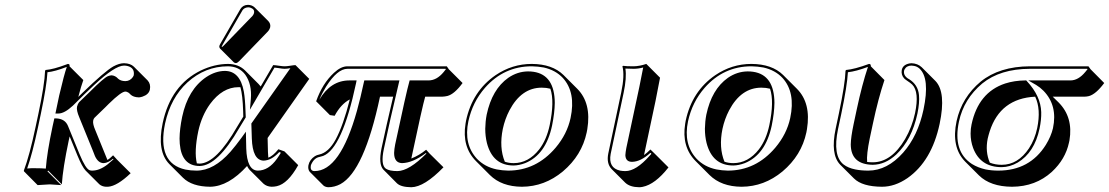

<svg xmlns="http://www.w3.org/2000/svg" viewBox="-20 -702 4563 790"><path d="M266.1 -429.2 322.8 -372.6Q314 -348.6 302.2 -303.2L321.3 -321.8Q411.1 -408.7 446.3 -428.7Q470.7 -441.9 490.2 -441.9Q516.6 -441.4 530.8 -427.7L587.4 -371.1Q601.1 -356 596.7 -333.5Q592.3 -313 565.9 -304.2Q558.1 -301.8 551.8 -301.3Q528.3 -301.8 516.6 -313.5L510.3 -319.8Q502.4 -325.2 495.6 -325.2Q479 -325.2 427.7 -274.9Q420.4 -268.1 413.1 -260.3L368.7 -217.3Q364.7 -213.4 363.3 -205.1V-204.6Q361.3 -191.4 372.1 -166.5L419.4 -50.3Q420.9 -46.9 421.9 -43.9Q431.2 -48.8 445.3 -63L460.9 -45.9L517.6 10.7Q461.9 64 424.3 66.4Q419.4 66.9 415.5 66.4Q399.4 65.4 388.7 56.2L332 -0.5Q317.9 -15.6 298.3 -63L266.6 -140.6L262.7 -123.5Q238.8 -10.3 234.4 56.6L178.2 0L175.3 2.9L231.9 59.6Q230 59.6 184.6 56.6L134.8 59.6L78.6 2.9L78.1 0Q102.1 -64.5 126.5 -180.2L138.2 -234.9Q163.6 -355 165.5 -411.1L168 -414.1Q199.7 -416.5 253.9 -437Q257.3 -438.5 259.3 -439Q263.2 -438.5 265.1 -437Q267.1 -434.1 266.1 -429.2ZM254.9 -426.8Q205.6 -407.7 175.3 -404.8Q171.9 -347.2 147.9 -232.9L136.2 -177.7Q112.8 -67.9 91.8 -8.8Q107.9 -10.3 127.9 -9.8Q151.9 -9.8 168.5 -8.3Q173.3 -73.7 196.3 -182.1L203.6 -214.8H211.4Q247.6 -213.4 259.8 -183.6L307.6 -66.9Q332.5 -6.8 349.1 -1.5Q354 0 358.9 0Q390.1 0 422.4 -25.4Q434.1 -34.7 446.8 -46.4L444.8 -48.8Q424.8 -31.7 406.7 -30.8Q383.8 -30.8 370.6 -60.1Q368.2 -65.9 362.8 -80.1Q356.9 -95.2 353.5 -103L306.2 -219.2Q293.9 -248 296.9 -263.2Q300.3 -275.4 305.2 -281.2L349.6 -324.2Q407.2 -381.8 424.3 -388.7Q432.1 -391.6 439 -392.1Q454.6 -391.1 466.3 -377.9Q476.6 -368.7 495.1 -368.2Q515.1 -368.2 526.9 -385.3Q529.3 -389.2 530.3 -392.1Q535.2 -423.3 503.4 -430.7Q497.1 -432.1 490.2 -432.1Q452.6 -432.1 365.7 -350.6Q350.6 -336.4 328.1 -314.9L280.3 -267.6Q245.1 -234.9 220.2 -234.9H208L223.6 -309.1Q243.7 -395 254.9 -426.8Z M1000.5 -682.1Q1017.1 -681.6 1027.8 -671.4L1084.5 -614.7Q1094.2 -603.5 1091.8 -590.3Q1088.9 -579.6 1082 -572.3L963.9 -450.2Q956.1 -442.4 950.2 -442.4Q944.8 -442.9 941.9 -445.8L885.3 -502.4Q881.8 -506.8 882.3 -512.2Q883.3 -516.1 886.7 -522L969.2 -665Q979.5 -681.6 1000.5 -682.1ZM1081.1 -134.3 1082.5 -76.7Q1083 -64 1084 -53.2Q1103 -60.1 1125.5 -87.9L1150.4 -79.1L1207 -22.5Q1164.6 53.7 1119.1 64Q1108.4 66.4 1097.2 66.4Q1077.1 65.4 1064 53.7L1007.3 -2.9Q1000.5 -10.3 996.6 -19Q920.4 64.9 845.2 66.4Q770 65.9 732.9 29.3L676.3 -27.3Q625 -80.1 649.4 -195.8Q682.6 -351.6 806.6 -412.1Q861.8 -438.5 918 -439Q960.9 -438.5 987.3 -413.1L1043.9 -356.4Q1048.8 -351.1 1052.7 -346.2L1104 -434.1Q1111.3 -434.1 1127.4 -431.6Q1143.6 -429.2 1150.9 -429.2Q1158.7 -429.2 1174.8 -431.6Q1189.5 -434.1 1195.8 -434.1L1252.4 -377.4ZM981 -222.2 980.5 -243.2Q978.5 -309.6 969.2 -343.3Q964.8 -343.8 961.4 -343.3Q895.5 -343.3 844.2 -273.9Q810.1 -226.6 795.9 -162.6Q778.3 -78.6 790 -29.8Q796.4 -29.3 801.8 -28.8Q870.1 -30.8 956.1 -181.2ZM991.2 -219.2 964.8 -175.8Q875 -20 801.8 -19Q727.5 -19 719.7 -110.4Q718.8 -121.1 718.8 -131.8Q719.2 -171.4 729.5 -221.2Q753.4 -334 828.6 -384.8Q866.2 -409.7 904.8 -410.2Q967.8 -410.2 983.4 -324.7Q988.8 -293 990.2 -243.2ZM1014.2 -193.8 1174.8 -421.4Q1159.2 -418.9 1150.9 -418.9Q1142.1 -418.9 1125.5 -421.9Q1114.7 -423.3 1109.4 -423.8L1008.3 -250.5L1012.2 -294.9Q1017.1 -355 989.3 -394.5Q963.9 -428.7 918 -429.2Q824.2 -429.2 751 -362.8Q682.1 -299.3 659.2 -193.8Q625.5 -30.3 742.7 -4.4Q764.2 0 788.6 0Q859.9 0 928.7 -78.1Q950.2 -103 974.1 -135.7L991.7 -160.2L993.2 -91.3Q996.1 -1 1040.5 0Q1085 0 1119.6 -48.8Q1127.9 -60.5 1135.7 -73.7L1128.9 -76.2Q1097.2 -42 1064.5 -41Q1019 -42.5 1016.1 -132.8ZM1001 -671.9Q985.4 -670.9 978 -660.2L895.5 -517.1Q893.6 -512.7 892.1 -509.8V-509.3L893.6 -508.8Q897 -510.7 900.4 -514.2L1018.6 -636.2Q1023.4 -641.6 1025.4 -648.9Q1028.3 -663.6 1011.7 -669.9Q1006.3 -671.9 1001 -671.9Z M1818.4 -429.2 1826.7 -417 1883.3 -360.4Q1849.6 -314.5 1820.8 -307.1Q1810.5 -304.7 1799.3 -304.2H1729.5Q1718.3 -266.6 1672.4 -49.8Q1704.6 -62.5 1733.4 -85.9L1748 -69.8L1804.7 -13.7Q1726.1 67.4 1672.4 68.4Q1629.9 67.9 1613.3 52.2L1557.1 -4.4Q1536.6 -26.9 1549.8 -91.8Q1568.8 -181.6 1597.7 -304.2H1543.5Q1478.5 2.4 1380.4 55.7Q1356 68.4 1330.1 68.4Q1317.9 67.4 1311 61.5L1254.4 4.9Q1246.1 -5.4 1249 -22Q1253.9 -45.4 1275.9 -59.6Q1284.2 -64.5 1292.5 -65.9Q1332 -74.2 1361.3 -128.4Q1392.1 -185.5 1419.4 -293Q1382.8 -273.9 1356.9 -225.6L1337.4 -228.5L1280.8 -285.2Q1306.2 -357.9 1354 -402.3Q1382.8 -429.2 1409.7 -429.2ZM1813.5 -418.9H1409.7Q1368.2 -418.9 1321.8 -345.7Q1305.2 -318.8 1293.9 -291.5Q1339.8 -370.6 1417 -371.1H1447.3L1444.8 -358.9Q1387.7 -90.8 1309.6 -60.5Q1302.2 -58.1 1294.4 -56.2Q1272.5 -52.2 1260.3 -24.9Q1259.3 -21.5 1258.8 -20Q1255.9 -1.5 1269.5 1.5Q1272 2 1273.9 2Q1379.4 2 1448.7 -246.1Q1463.4 -299.3 1477.1 -363.3L1479 -371.1H1623.5L1620.6 -358.9Q1583.5 -203.6 1559.6 -89.8Q1545.4 -23.4 1567.9 -7.8Q1575.7 -2.9 1586.9 -0.5Q1599.6 2 1615.7 2Q1663.6 1 1734.4 -70.3L1732.4 -72.3Q1678.7 -31.7 1633.8 -30.8Q1601.6 -32.2 1601.6 -72.8Q1602.1 -87.9 1606 -107.9Q1652.8 -327.1 1663.6 -363.8L1665.5 -371.1H1743.2Q1776.9 -371.1 1805.2 -405.3Q1810.1 -411.1 1814.5 -417Z M1897.5 -205.1Q1923.3 -326.7 2019 -392.6Q2087.4 -439 2168 -439Q2252.4 -438.5 2298.3 -393.6L2355 -336.9Q2414.1 -277.8 2396.5 -170.4Q2395.5 -163.6 2394 -157.2Q2374 -62.5 2295.9 3.4Q2220.7 65.9 2127.4 66.4Q2043.9 65.9 1995.6 18.1L1939 -38.6Q1879.9 -97.7 1895.5 -193.4Q1896.5 -199.7 1897.5 -205.1ZM2209 -341.3Q2125.5 -341.3 2076.2 -248Q2057.6 -212.4 2048.8 -171.4Q2033.2 -94.7 2057.1 -36.6Q2074.2 -30.8 2093.3 -30.8Q2154.3 -30.8 2198.7 -87.4Q2229 -127 2241.7 -187Q2262.2 -284.2 2244.6 -336.9Q2228 -341.3 2209 -341.3ZM2152.3 -408.2Q2250 -408.2 2261.2 -305.2Q2262.7 -292 2262.7 -278.8Q2262.2 -237.8 2251.5 -185.1Q2226.1 -65.4 2140.6 -30.8Q2116.2 -21.5 2093.3 -21Q2007.3 -21 1983.4 -113.8Q1976.6 -141.6 1976.6 -172.4Q1977.1 -202.1 1982.4 -230Q2004.4 -334.5 2071.3 -381.8Q2108.9 -407.7 2152.3 -408.2ZM1907.2 -203.1Q1887.2 -108.4 1942.4 -48.8Q1974.6 -15.1 2023.9 -4.9Q2046.4 -0.5 2070.8 0Q2186 0 2266.1 -94.2Q2313.5 -150.4 2327.6 -216.3Q2350.1 -321.8 2295.9 -381.3Q2265.6 -413.6 2217.3 -424.3Q2193.8 -428.7 2168 -429.2Q2053.7 -429.2 1975.6 -340.8Q1924.3 -282.2 1907.2 -203.1Z M2536.1 -321.8Q2550.8 -391.6 2541 -429.2L2543.5 -431.2Q2555.2 -429.2 2586.9 -429.2Q2612.3 -429.7 2639.2 -439L2695.8 -382.3Q2695.8 -381.3 2677.2 -286.6L2629.9 -64Q2642.6 -73.2 2656.2 -86.9L2673.8 -69.8L2730.5 -13.2Q2675.8 56.6 2624 66.9Q2616.2 68.4 2609.9 68.4Q2571.8 67.9 2552.7 49.8L2496.1 -6.8Q2474.6 -29.8 2482.9 -70.8ZM2545.9 -319.8 2492.7 -68.8Q2481.9 -11.2 2531.2 0Q2542 2 2553.2 2Q2597.2 2 2653.3 -61.5Q2657.2 -65.9 2660.2 -69.3L2656.2 -73.2Q2616.2 -36.6 2580.6 -36.1Q2555.2 -36.1 2553.2 -61.5Q2553.2 -63.5 2553.2 -64.5Q2553.7 -75.2 2557.1 -93.3L2610.8 -345.2Q2616.2 -370.1 2626.5 -424.3Q2606 -418.9 2586.9 -418.9Q2571.3 -418.9 2553.2 -419.9Q2559.1 -382.3 2545.9 -319.8Z M2801.3 -205.1Q2827.1 -326.7 2922.9 -392.6Q2991.2 -439 3071.8 -439Q3156.2 -438.5 3202.1 -393.6L3258.8 -336.9Q3317.9 -277.8 3300.3 -170.4Q3299.3 -163.6 3297.9 -157.2Q3277.8 -62.5 3199.7 3.4Q3124.5 65.9 3031.2 66.4Q2947.8 65.9 2899.4 18.1L2842.8 -38.6Q2783.7 -97.7 2799.3 -193.4Q2800.3 -199.7 2801.3 -205.1ZM3112.8 -341.3Q3029.3 -341.3 2980 -248Q2961.4 -212.4 2952.6 -171.4Q2937 -94.7 2960.9 -36.6Q2978 -30.8 2997.1 -30.8Q3058.1 -30.8 3102.5 -87.4Q3132.8 -127 3145.5 -187Q3166 -284.2 3148.4 -336.9Q3131.8 -341.3 3112.8 -341.3ZM3056.2 -408.2Q3153.8 -408.2 3165 -305.2Q3166.5 -292 3166.5 -278.8Q3166 -237.8 3155.3 -185.1Q3129.9 -65.4 3044.4 -30.8Q3020 -21.5 2997.1 -21Q2911.1 -21 2887.2 -113.8Q2880.4 -141.6 2880.4 -172.4Q2880.9 -202.1 2886.2 -230Q2908.2 -334.5 2975.1 -381.8Q3012.7 -407.7 3056.2 -408.2ZM2811 -203.1Q2791 -108.4 2846.2 -48.8Q2878.4 -15.1 2927.7 -4.9Q2950.2 -0.5 2974.6 0Q3089.8 0 3169.9 -94.2Q3217.3 -150.4 3231.4 -216.3Q3253.9 -321.8 3199.7 -381.3Q3169.4 -413.6 3121.1 -424.3Q3097.7 -428.7 3071.8 -429.2Q2957.5 -429.2 2879.4 -340.8Q2828.1 -282.2 2811 -203.1Z M3571.8 -194.3 3558.6 -132.3Q3544.9 -65.9 3547.9 -35.6Q3559.1 -34.2 3570.8 -34.2Q3647.9 -34.2 3704.1 -129.9Q3732.9 -179.7 3745.1 -236.8Q3763.2 -323.7 3733.4 -354Q3726.1 -360.8 3714.8 -368.2Q3705.1 -374.5 3700.2 -379.4Q3687 -394 3690.4 -414.1Q3694.8 -435.5 3721.7 -440.9Q3726.1 -441.9 3730.5 -441.9Q3755.9 -440.9 3772.5 -425.3L3829.1 -368.7Q3873.5 -322.3 3846.2 -192.4Q3813.5 -39.1 3713.9 30.8Q3662.1 66.4 3608.9 66.4Q3527.8 65.9 3493.7 32.2L3437 -24.4Q3396 -66.9 3418.5 -172.9L3431.6 -234.9Q3457.5 -357.9 3459 -411.1L3461.4 -414.1Q3495.6 -417 3555.7 -439Q3559.6 -438.5 3561.5 -437Q3563.5 -433.6 3563 -429.2L3619.1 -372.6Q3593.3 -295.4 3571.8 -194.3ZM3505.4 -252.9Q3526.9 -354 3551.3 -426.8Q3501.5 -408.2 3468.8 -404.8Q3465.8 -349.6 3441.4 -232.9L3428.2 -170.9Q3405.3 -61.5 3450.7 -25.4Q3469.7 -10.7 3499 -4.9Q3522.9 0 3552.7 0Q3630.4 0 3696.3 -74.2Q3756.8 -143.1 3779.8 -251Q3807.1 -380.4 3762.7 -420.4Q3752.9 -428.7 3741.7 -430.7Q3735.8 -431.6 3730.5 -432.1Q3710 -432.1 3701.7 -416Q3700.7 -413.6 3700.2 -412.1Q3695.8 -392.6 3715.8 -378.9Q3718.3 -377.4 3720.2 -376.5Q3757.3 -353.5 3761.2 -311Q3764.2 -279.8 3754.9 -234.9Q3731.9 -127.4 3668 -66.4Q3622.6 -24.4 3570.8 -23.9Q3481 -25.4 3480.5 -107.9Q3481 -137.7 3492.2 -190.9Z M4101.6 -23.9Q4168.5 -23.9 4213.9 -91.8Q4237.8 -128.4 4247.6 -174.8Q4263.7 -252.9 4239.3 -304.2Q4095.7 -296.9 4052.2 -161.6Q4047.4 -146.5 4043.9 -131.3Q4033.2 -78.1 4052.7 -32.7Q4075.2 -23.9 4101.6 -23.9ZM4311.5 -304.2 4335.4 -280.8Q4396.5 -219.7 4380.4 -124.5Q4379.4 -119.6 4378.4 -115.2Q4363.8 -46.9 4308.1 4.9Q4241.2 65.9 4144 66.4Q4055.2 65.9 4007.8 19.5L3951.2 -37.1Q3893.1 -96.7 3916 -204.1Q3937.5 -301.3 4015.1 -366.2Q4092.3 -428.7 4217.8 -429.2H4458.5L4467.3 -417L4523.4 -360.4Q4489.3 -314.5 4460.4 -306.6Q4451.2 -304.2 4440.9 -304.2ZM4101.6 -14.2Q4013.7 -14.2 3983.9 -93.3Q3973.6 -121.6 3973.6 -152.3Q3973.6 -172.4 3977.5 -189.9Q4005.4 -321.8 4115.7 -358.4Q4153.8 -370.6 4198.2 -371.1H4202.6L4205.6 -367.7Q4262.2 -306.6 4264.2 -240.7Q4265.1 -210 4257.3 -172.9Q4236.3 -74.2 4167.5 -33.2Q4135.3 -14.6 4101.6 -14.2ZM4384.3 -371.1Q4417 -371.1 4445.8 -406.2Q4450.2 -411.6 4454.6 -417L4453.6 -418.9H4217.8Q4095.2 -418.5 4021.5 -358.4Q3945.8 -294.9 3925.8 -202.1Q3899.4 -79.1 3979 -27.3Q4003.4 -12.2 4035.2 -4.9Q4060.1 0 4087.4 0Q4216.8 0 4283.2 -106Q4304.7 -141.1 4312.5 -174.3Q4332.5 -268.1 4273.4 -328.6Q4259.3 -342.8 4243.2 -352.5L4210.9 -371.1Z"/></svg>

Font: Linux Biolinum Shadow O
Style: Italic
Weight: 400
Italic angle: -12°
Designer: Philipp H. Poll
Foundry: Philipp H. Poll
Version: Version 0.6.2